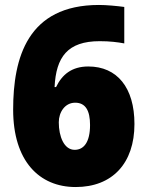

<svg xmlns="http://www.w3.org/2000/svg" viewBox="-20 -744 593 774"><path d="M33 -302C33 -95 138 10 285 10C433 10 522 -86 522 -244C522 -391 452 -476 336 -476C269 -476 230 -443 206 -393H200C206 -514 252 -578 382 -578C423 -578 454 -574 481 -569V-716C451 -720 409 -724 379 -724C91 -724 33 -511 33 -302ZM281 -140C238 -140 217 -194 217 -251C217 -292 242 -330 283 -330C325 -330 343 -298 343 -240C343 -171 318 -140 281 -140Z"/></svg>

Font: Noto Sans Arabic SemCond Blk
Style: Regular
Weight: 900
Width: 4
Designer: Monotype Design Team, Nadine Chahine, Nizar Qandah and Khaled Hosny
Foundry: Monotype Imaging Inc.
Version: Version 2.012